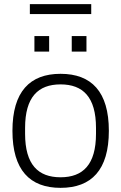

<svg xmlns="http://www.w3.org/2000/svg" viewBox="-20 -894 584 926"><path d="M124 -826H420V-874H124ZM146 -645H217V-720H146ZM326 -645H397V-720H326ZM272 12C421 12 505 -74 505 -263C505 -452 421 -538 272 -538C124 -538 40 -452 40 -263C40 -74 124 12 272 12ZM272 -39C164 -39 101 -100 101 -249V-277C101 -426 164 -487 272 -487C380 -487 443 -426 443 -277V-249C443 -100 380 -39 272 -39Z"/></svg>

Font: Archivo ExtraLight
Style: Regular
Weight: 200
Designer: Hector Gatti
Foundry: Omnibus-Type
Version: Version 2.001